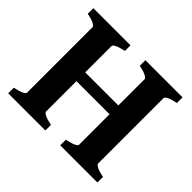

<svg xmlns="http://www.w3.org/2000/svg" viewBox="-144 -798 981 981"><g transform="rotate(45 346.5 -307.5)"><path d="M19.5 0V-40.5Q52.7 -47.4 69.1 -55.4Q85.4 -63.5 85.4 -70.3V-544.4Q85.4 -550.3 70.1 -559.1Q54.7 -567.9 19.5 -574.7V-615.2H288.1V-574.7Q254.9 -567.9 238.5 -559.6Q222.2 -551.3 222.2 -544.4V-354H461.4V-544.4Q461.4 -550.3 446 -559.1Q430.7 -567.9 395.5 -574.7V-615.2H664.1V-574.7Q630.9 -567.9 614.5 -559.6Q598.1 -551.3 598.1 -544.4V-70.3Q598.1 -64.5 613.5 -55.9Q628.9 -47.4 664.1 -40.5V0H395.5V-40.5Q428.7 -47.4 445.1 -55.4Q461.4 -63.5 461.4 -70.3V-290.5H222.2V-70.3Q222.2 -64.5 237.3 -55.9Q252.4 -47.4 288.1 -40.5V0Z"/></g></svg>

Font: Gentium Book Basic
Style: Bold
Weight: 700
Designer: J. Victor Gaultney and Annie Olsen
Foundry: SIL International
Version: Version 1.102; 2013; Maintenance release